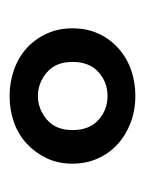

<svg xmlns="http://www.w3.org/2000/svg" viewBox="29 -689 302 400"><g transform="rotate(-90 180.0 -489.0)"><path d="M321 -489Q321 -459 310 -435Q299 -411 279.5 -393.5Q260 -376 234.5 -367Q209 -358 181 -358Q150 -358 124 -368Q98 -378 79 -395.5Q60 -413 49.5 -437Q39 -461 39 -489Q39 -519 50.5 -543Q62 -567 81 -584.5Q100 -602 125.5 -611Q151 -620 180 -620Q208 -620 234 -611Q260 -602 279 -585Q298 -568 309.5 -543.5Q321 -519 321 -489ZM180 -561Q153 -561 131 -542.5Q109 -524 109 -489Q109 -454 130 -435Q151 -416 180 -416Q209 -416 230 -435Q251 -454 251 -489Q251 -524 229 -542.5Q207 -561 180 -561Z"/></g></svg>

Font: Baloo Chettan 2
Style: Regular
Weight: 400
Designer: Maithili Shingre, Unnati Kotecha and Ek Type
Foundry: Ek Type
Version: Version 1.640;hotconv 1.0.111;makeotfexe 2.5.65597; ttfautoh